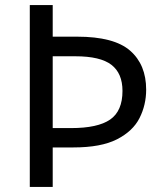

<svg xmlns="http://www.w3.org/2000/svg" viewBox="-20 -734 645 754"><path d="M554 -382Q554 -322 528 -270.5Q502 -219 439.5 -187Q377 -155 268 -155H187V0H97V-714H187V-590H283Q428 -590 491 -535Q554 -480 554 -382ZM259 -231Q364 -231 412.5 -264.5Q461 -298 461 -377Q461 -446 417.5 -479.5Q374 -513 276 -513H187V-231Z"/></svg>

Font: Noto Sans Palmyrene
Style: Regular
Weight: 400
Designer: Monotype Design Team
Foundry: Monotype Imaging Inc.
Version: Version 2.001; ttfautohint (v1.8.4.7-5d5b)